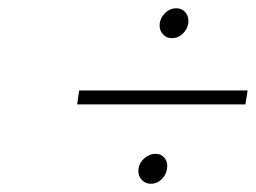

<svg xmlns="http://www.w3.org/2000/svg" viewBox="-20 -556 617 463"><path d="M166 -304.2 170.9 -337.9H577.1L571.8 -304.2ZM314 -148.9Q315.9 -163.6 328.1 -174.3Q340.3 -185.1 355 -185.1Q369.1 -185.1 377.2 -174.6Q385.3 -164.1 382.8 -148.9Q380.4 -133.8 369.4 -123.3Q358.4 -112.8 344.2 -112.8Q330.1 -112.8 321 -123.3Q312 -133.8 314 -148.9ZM365.2 -500Q367.7 -515.1 379.2 -525.6Q390.6 -536.1 404.8 -536.1Q418.9 -536.1 427.5 -525.6Q436 -515.1 434.1 -500Q431.6 -484.9 420.4 -474.4Q409.2 -463.9 395 -463.9Q380.9 -463.9 372.1 -474.4Q363.3 -484.9 365.2 -500Z"/></svg>

Font: Trueno UltraLight
Style: Italic
Weight: 250
Designer: Julieta Ulanovsky
Foundry: Julieta Ulanovsky
Version: Version 3.001b | FøM Fix